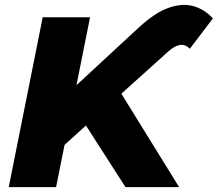

<svg xmlns="http://www.w3.org/2000/svg" viewBox="-20 -771 897 791"><path d="M16 0 156 -700H351L295 -420L550 -656Q619 -720 676.5 -739.5Q734 -759 779.5 -745Q825 -731 857 -695L762 -570Q743 -590 720 -585.5Q697 -581 671 -557L480 -385L718 0H497L334 -254L246 -174L211 0Z"/></svg>

Font: Montserrat ExtraBold
Style: Italic
Weight: 800
Italic angle: -11.3°
Designer: Julieta Ulanovsky
Foundry: Julieta Ulanovsky
Version: Version 9.000; ttfautohint (v1.8.4.7-5d5b)